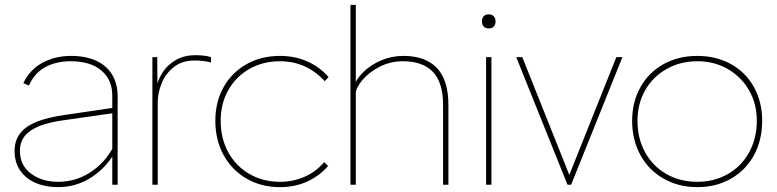

<svg xmlns="http://www.w3.org/2000/svg" viewBox="-20 -760 3196 790"><path d="M271 -508Q211 -508 166.5 -484Q122 -460 99 -408L76 -418Q103 -474 155 -502Q207 -530 272 -530Q332 -530 375 -510.5Q418 -491 441 -453.5Q464 -416 464 -364V0H442V-367Q442 -432 397 -470Q352 -508 271 -508ZM40 -139Q40 -182 63 -211.5Q86 -241 131 -259Q176 -277 246 -287L450 -317V-295L240 -265Q182 -257 142.5 -241.5Q103 -226 82.5 -201Q62 -176 62 -139Q62 -80 107 -46Q152 -12 219 -12Q292 -12 352.5 -51.5Q413 -91 447 -157L460 -146Q423 -75 359.5 -32.5Q296 10 218 10Q167 10 126.5 -7.5Q86 -25 63 -58.5Q40 -92 40 -139Z M607 -525H627L628 -398L622 -396Q623 -398 623 -400Q631 -435 651 -465Q671 -495 705 -514Q739 -533 785 -533Q802 -533 819 -531Q836 -529 848 -525V-503Q819 -511 780 -511Q729 -511 695 -484Q661 -457 645 -417Q629 -377 629 -338V0H607Z M866 -263Q866 -341 900 -401.5Q934 -462 994.5 -496Q1055 -530 1132 -530Q1194 -530 1245 -507Q1296 -484 1332 -443L1316 -426Q1281 -465 1234.5 -486.5Q1188 -508 1132 -508Q1062 -508 1006.5 -476.5Q951 -445 919.5 -389.5Q888 -334 888 -263Q888 -190 919.5 -133Q951 -76 1006.5 -44Q1062 -12 1132 -12Q1187 -12 1234 -33Q1281 -54 1314 -93L1330 -77Q1293 -35 1243 -12.5Q1193 10 1132 10Q1055 10 994.5 -25Q934 -60 900 -122Q866 -184 866 -263Z M1422 -740H1444V-404L1435 -402Q1446 -436 1477 -465.5Q1508 -495 1550.5 -512.5Q1593 -530 1640 -530Q1730 -530 1777.5 -480.5Q1825 -431 1825 -328V0H1803V-328Q1803 -421 1761 -464.5Q1719 -508 1638 -508Q1586 -508 1541.5 -485Q1497 -462 1470.5 -430Q1444 -398 1444 -376V0H1433H1422Z M1980 -525H2002V0H1980ZM1963 -672Q1963 -685 1970 -693Q1977 -701 1991 -701Q2004 -701 2011.5 -693Q2019 -685 2019 -672Q2019 -659 2012 -651Q2005 -643 1991 -643Q1977 -643 1970 -651Q1963 -659 1963 -672Z M2104 -525H2129L2329 -24H2316L2516 -525H2541L2330 0H2315Z M2581 -263Q2581 -340 2615 -401Q2649 -462 2710 -496Q2771 -530 2849 -530Q2927 -530 2988 -496Q3049 -462 3082.5 -401Q3116 -340 3116 -263Q3116 -184 3082.5 -122Q3049 -60 2988 -25Q2927 10 2849 10Q2772 10 2710.5 -25Q2649 -60 2615 -122Q2581 -184 2581 -263ZM3094 -263Q3094 -333 3062 -388.5Q3030 -444 2974.5 -476Q2919 -508 2849 -508Q2779 -508 2722.5 -476Q2666 -444 2634.5 -388.5Q2603 -333 2603 -263Q2603 -190 2634.5 -133Q2666 -76 2722 -44Q2778 -12 2849 -12Q2919 -12 2975 -44Q3031 -76 3062.5 -133.5Q3094 -191 3094 -263Z"/></svg>

Font: Easer Grotesk Variable
Style: Regular
Weight: 400
Designer: Boardeaser, Bonnie Shaver-Troup, Thomas Jockin
Foundry: Lexend
Version: Version 1.001;Glyphs 3.1.2 (3151)